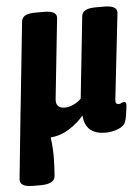

<svg xmlns="http://www.w3.org/2000/svg" viewBox="-58 -567 593 814"><g transform="rotate(-5 239.0 -159.5)"><path d="M51 206Q20 206 7 197.5Q-6 189 -5 173L24 -111Q25 -115 25 -119L64 -493Q66 -509 80 -517Q94 -525 125 -525H158Q189 -525 202 -517Q215 -509 213 -493L177 -153Q173 -113 213 -113Q230 -113 250 -122Q270 -131 283 -145L320 -493Q323 -525 380 -525H416Q473 -525 470 -493L429 -129Q426 -108 442 -108Q447 -108 454 -111.5Q461 -115 465 -115Q471 -115 473 -108.5Q475 -102 472 -84Q470 -70 468 -56.5Q466 -43 462 -32Q456 -13 430 -2.5Q404 8 375 8Q335 8 311.5 -11Q288 -30 284 -73Q261 -45 224 -20.5Q187 4 142 8Q149 60 147.5 105.5Q146 151 144 173Q141 206 81 206Z"/></g></svg>

Font: Asap Condensed
Style: Bold Italic
Weight: 700
Width: 3
Italic angle: -6°
Designer: Pablo Cosgaya
Foundry: Omnibus-Type
Version: Version 3.001; ttfautohint (v1.8.4.7-5d5b)